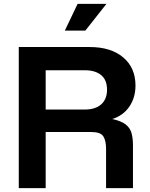

<svg xmlns="http://www.w3.org/2000/svg" viewBox="-20 -972 776 992"><path d="M77 0V-729H444Q553 -729 616.5 -675.5Q680 -622 680 -530Q680 -468 648.5 -421.5Q617 -375 560 -357Q607 -347 630 -328.5Q653 -310 660 -283Q667 -256 667 -221V0H528V-202Q528 -246 513.5 -268Q499 -290 451 -290H216V0ZM419 -609H216V-406H417Q473 -406 503 -433Q533 -460 533 -508Q533 -559 502.5 -584Q472 -609 419 -609ZM315 -814 381 -952H530L421 -814Z"/></svg>

Font: BDO Grotesk DemiBold
Style: Regular
Weight: 600
Designer: Deni Anggara
Foundry: Lokal Container
Version: Version 2.000